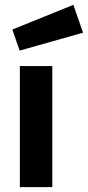

<svg xmlns="http://www.w3.org/2000/svg" viewBox="-20 -773 363 793"><path d="M31 -651 283 -753 323 -638 61 -564ZM62 -500H196V0H62Z"/></svg>

Font: Titillium Web[RUS by Daymarius]
Style: Bold
Weight: 700
Designer: Cyrillization by Daymarius
Foundry: Cyrillization by Daymarius
Version: Version 1.002 September 11, 2018